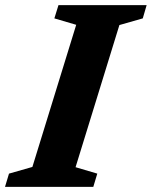

<svg xmlns="http://www.w3.org/2000/svg" viewBox="-44 -727 591 747"><path d="M252.5 -630.5 167.5 -655.5 183.5 -707H526.5L511.5 -655.5L420.5 -629.5L250 -76.5L334.5 -51.5L319 0H-24.5L-9 -51.5L82 -77.5Z"/></svg>

Font: Newsreader 6pt SemiBold
Style: Italic
Weight: 600
Italic angle: -17°
Designer: Hugues Gentile
Foundry: Production Type
Version: Version 1.003; ttfautohint (v1.8.3)